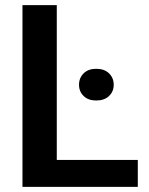

<svg xmlns="http://www.w3.org/2000/svg" viewBox="-20 -731 581 751"><path d="M519 -105.5V0H67.9V-710.9H202.1V-105.5ZM289.1 -399.4Q289.1 -426.3 307.1 -444.1Q325.2 -461.9 356.4 -461.9Q388.2 -461.9 406.5 -444.1Q424.8 -426.3 424.8 -399.4Q424.8 -373 406.5 -355.5Q388.2 -337.9 356.4 -337.9Q325.2 -337.9 307.1 -355.5Q289.1 -373 289.1 -399.4Z"/></svg>

Font: Vazirmatn RD UI SemiBold
Style: Regular
Weight: 600
Designer: Saber Rastikerdar
Foundry: Saber Rastikerdar
Version: Version 33.003